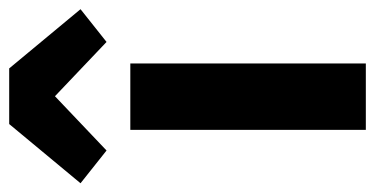

<svg xmlns="http://www.w3.org/2000/svg" viewBox="-274 -612 835 428"><g transform="rotate(-90 144.0 -397.5)"><path d="M0 0ZM69 0V-525H217V0ZM206 -795 338 -636 265 -578 144 -693 23 -578 -50 -636 82 -795Z"/></g></svg>

Font: Aneliza ExtraBold
Style: Regular
Weight: 800
Designer: Mike Abbink, Paul van der Laan, Pieter van Rosmalen
Foundry: Bold Monday
Version: Version 3.001;September 8, 2019;FontCreator 11.5.0.2425 64-b